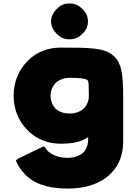

<svg xmlns="http://www.w3.org/2000/svg" viewBox="-20 -811 793 1113"><path d="M645 -481 638 -487C589 -535 497 -535 331 -535C257 -535 193 -509 147 -464L139 -456C88 -406 59 -335 59 -256C59 -178 88 -108 138 -58L146 -50C192 -5 257 22 331 22C394 22 450 14 491 -17V-4C491 30 480 55 464 73C439 95 402 104 374 104C319 104 282 87 257 65C253 61 248 53 244 47L233 37L82 110L72 120L73 123C86 153 103 176 122 196L130 205C195 268 289 282 374 282C474 282 560 255 617 200L625 192C669 148 694 86 694 9V-256C694 -375 684 -443 645 -481ZM304 -332C324 -349 352 -360 384 -360C442 -360 473 -356 487 -347C492 -340 494 -330 494 -315C494 -308 495 -264 495 -256C495 -226 485 -202 465 -181C445 -164 417 -153 384 -153C350 -153 324 -162 303 -180C286 -198 273 -225 273 -256C273 -286 285 -312 304 -332ZM313 -763 306 -756C288 -738 276 -714 276 -687C276 -660 288 -636 306 -618L313 -611C331 -593 355 -583 383 -583C411 -583 435 -593 453 -611L461 -618C479 -636 490 -660 490 -687C490 -714 479 -738 461 -756L453 -763C435 -781 411 -791 383 -791C355 -791 331 -781 313 -763Z"/></svg>

Font: Hussar Woodtype
Style: Ultra
Weight: 900
Foundry: Cannot Into Space Fonts
Version: Version 1.07